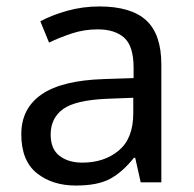

<svg xmlns="http://www.w3.org/2000/svg" viewBox="-20 -565 601 595"><path d="M288 -545Q386 -545 433 -502Q480 -459 480 -365V0H416L399 -76H395Q360 -32 321.5 -11Q283 10 215 10Q142 10 94 -28.5Q46 -67 46 -149Q46 -229 109 -272.5Q172 -316 303 -320L394 -323V-355Q394 -422 365 -448Q336 -474 283 -474Q241 -474 203 -461.5Q165 -449 132 -433L105 -499Q140 -518 188 -531.5Q236 -545 288 -545ZM314 -259Q214 -255 175.5 -227Q137 -199 137 -148Q137 -103 164.5 -82Q192 -61 235 -61Q303 -61 348 -98.5Q393 -136 393 -214V-262Z"/></svg>

Font: Noto Sans Sundanese
Style: Regular
Weight: 400
Designer: Monotype Design Team (Regular), Sérgio L. Martins (other weights)
Foundry: Monotype Imaging Inc.
Version: Version 2.003